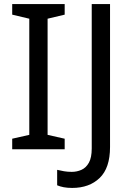

<svg xmlns="http://www.w3.org/2000/svg" viewBox="-20 -734 652 944"><path d="M298 0H40V-52L124 -71V-642L40 -662V-714H298V-662L214 -642V-71L298 -52ZM335 190Q311 190 293 186.5Q275 183 261 177V101Q277 105 295 108Q313 111 333 111Q358 111 380.5 101Q403 91 417 66Q431 41 431 -4V-714H521V-11Q521 92 470 141Q419 190 335 190Z"/></svg>

Font: Noto Sans Old Permic
Style: Regular
Weight: 400
Designer: Monotype Design Team
Foundry: Monotype Imaging Inc.
Version: Version 2.001; ttfautohint (v1.8.4.7-5d5b)